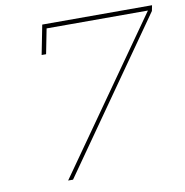

<svg xmlns="http://www.w3.org/2000/svg" viewBox="-79 -774 817 849"><g transform="rotate(-10 329.5 -349.5)"><path d="M166 -699H659L654 -674L181 0H159L637 -679H182L160 -567H140Z"/></g></svg>

Font: TypoPRO Montserrat
Style: Italic
Weight: 250
Italic angle: -11.3°
Designer: Julieta Ulanovsky
Foundry: Julieta Ulanovsky
Version: Version 6.001